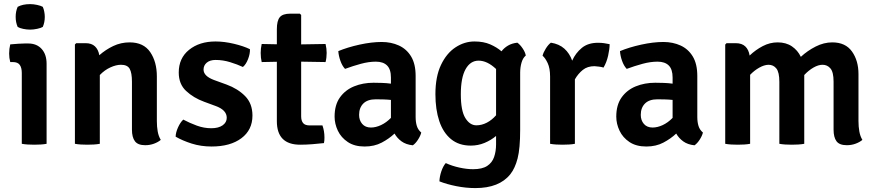

<svg xmlns="http://www.w3.org/2000/svg" viewBox="-20 -716 4362 956"><path d="M212 0Q199.5 2.5 183 3.5Q166.5 4.5 150.5 4.5Q134.5 4.5 118 3.5Q101.5 2.5 88.5 0V-352.5Q88.5 -378.5 78.5 -392.8Q68.5 -407 43.5 -407H31Q25.5 -427 25.5 -449.5Q25.5 -473 31 -495Q51 -497 70.8 -498.2Q90.5 -499.5 103.5 -499.5H120.5Q163 -499.5 187.5 -472.2Q212 -445 212 -398.5ZM58 -632Q58 -659.5 68 -682Q92.5 -695.5 130.5 -695.5Q146.5 -695.5 165 -691.5Q183.5 -687.5 193 -682Q198 -671 200.5 -657.2Q203 -643.5 203 -632Q203 -604.5 193 -582Q184 -576.5 165.2 -572.5Q146.5 -568.5 130.5 -568.5Q113.5 -568.5 95.5 -572.2Q77.5 -576 68 -582Q58 -604.5 58 -632Z M761 -113Q761 -85.5 765.2 -61.5Q769.5 -37.5 780.5 -19.5Q767 -8 746.5 -0.5Q726 7 703 7Q666.5 7 651.8 -12.8Q637 -32.5 637 -70.5V-309Q637 -353 625.8 -373.2Q614.5 -393.5 582.5 -393.5Q558.5 -393.5 529.8 -380.5Q501 -367.5 477 -342.5V0Q464 2.5 447.8 3.5Q431.5 4.5 415 4.5Q399 4.5 382.5 3.5Q366 2.5 353 0V-494.5L359.5 -501H406.5Q436 -501 452.8 -485.2Q469.5 -469.5 474.5 -441Q505.5 -468.5 543.8 -486.8Q582 -505 625.5 -505Q695 -505 728 -456.5Q761 -408 761 -335.5Z M854.5 -35.5Q855 -56 866.2 -81.2Q877.5 -106.5 892.5 -120.5Q924.5 -103.5 960 -90.5Q995.5 -77.5 1032 -77.5Q1068 -77.5 1088.5 -92Q1109 -106.5 1109 -129.5Q1109 -168.5 1053 -188.5L996 -209.5Q944 -228.5 907 -262.8Q870 -297 870 -355Q870 -426.5 921.5 -468Q973 -509.5 1053 -509.5Q1096.5 -509.5 1144.8 -498Q1193 -486.5 1224.5 -471Q1225.5 -448.5 1215.2 -422Q1205 -395.5 1189.5 -382.5Q1161.5 -395.5 1125.8 -406.5Q1090 -417.5 1053.5 -417.5Q1025.5 -417.5 1009.5 -404Q993.5 -390.5 993.5 -369.5Q993.5 -337 1046 -317.5L1108 -295Q1164 -274.5 1200.5 -237.5Q1237 -200.5 1237 -140.5Q1237 -69 1182 -27.8Q1127 13.5 1033.5 13.5Q980.5 13.5 934.2 -1.2Q888 -16 854.5 -35.5Z M1358.5 -571Q1358.5 -612.5 1373 -630.2Q1387.5 -648 1425.5 -648H1473L1479.5 -641.5V-495L1601 -497Q1606.5 -474.5 1606.5 -452.5Q1606.5 -428 1601 -407L1479.5 -409V-136.5Q1479.5 -115.5 1489 -103.5Q1498.5 -91.5 1522 -91.5H1585.5Q1595.5 -63.5 1595.5 -31Q1595.5 -24 1595 -17Q1594.5 -10 1593 -3.5Q1567 -0.5 1535.5 2Q1504 4.5 1474.5 4.5Q1358.5 4.5 1358.5 -112.5V-408.5L1283 -407Q1278 -428 1278 -452.5Q1278 -474.5 1283 -497L1358.5 -495.5Z M1646 -135.5Q1646 -193.5 1672.5 -230.8Q1699 -268 1743 -286Q1787 -304 1840 -304Q1858 -304 1881 -303.2Q1904 -302.5 1926.5 -299.5V-330Q1926.5 -371 1907.2 -390Q1888 -409 1851.5 -409Q1816 -409 1776.5 -398.2Q1737 -387.5 1698 -373Q1683.5 -388.5 1674.8 -413.5Q1666 -438.5 1664.5 -461.5Q1710 -480.5 1770.2 -493.8Q1830.5 -507 1880.5 -507Q1927.5 -507 1966 -489.5Q2004.5 -472 2027 -434.8Q2049.5 -397.5 2049.5 -338V-134Q2049.5 -108 2055.5 -88.8Q2061.5 -69.5 2077.5 -56Q2073.5 -39.5 2061.2 -20.5Q2049 -1.5 2035.5 7.5Q2001.5 4 1979.2 -12.2Q1957 -28.5 1944.5 -51Q1917.5 -25.5 1880.8 -6Q1844 13.5 1795.5 13.5Q1745 13.5 1711.8 -8.8Q1678.5 -31 1662.2 -65.2Q1646 -99.5 1646 -135.5ZM1768 -144Q1768 -117 1783.5 -99Q1799 -81 1827 -81Q1851 -81 1877.2 -93.2Q1903.5 -105.5 1926.5 -129V-218.5Q1907 -220.5 1887 -221Q1867 -221.5 1850.5 -221.5Q1810 -221.5 1789 -200.5Q1768 -179.5 1768 -144Z M2148 -247Q2148 -334.5 2175.8 -392.8Q2203.5 -451 2248 -480.2Q2292.5 -509.5 2342.5 -509.5Q2388 -509.5 2421 -495Q2454 -480.5 2477 -460.5Q2490 -477.5 2509.5 -489Q2529 -500.5 2556 -503.5Q2569.5 -494 2582.2 -475.2Q2595 -456.5 2598 -439.5Q2583.5 -427.5 2576.8 -404.2Q2570 -381 2570 -353.5V-70Q2570 23.5 2557.2 72.8Q2544.5 122 2521 151.5Q2466 220.5 2347 220.5Q2300.5 220.5 2252.5 211Q2204.5 201.5 2168 187Q2168.5 164.5 2177.2 138Q2186 111.5 2199.5 96Q2231 110.5 2267.8 118.5Q2304.5 126.5 2335.5 126.5Q2381 126.5 2405.8 110.2Q2430.5 94 2440.2 65.8Q2450 37.5 2450 2.5V-39Q2425 -18 2392.8 -4.5Q2360.5 9 2324 9Q2265 9 2225.8 -23.2Q2186.5 -55.5 2167.2 -113.2Q2148 -171 2148 -247ZM2274.5 -246.5Q2274.5 -164.5 2297 -128.2Q2319.5 -92 2352 -92Q2378.5 -92 2404 -105.2Q2429.5 -118.5 2450 -142V-364.5Q2450 -368.5 2450 -372.5Q2406 -414 2363 -414Q2322 -414 2298.2 -371.5Q2274.5 -329 2274.5 -246.5Z M2681.5 -438.5Q2685.5 -455 2697.8 -474.5Q2710 -494 2723 -503.5Q2764 -497 2790 -473.8Q2816 -450.5 2829 -414Q2846 -452 2877 -477.5Q2908 -503 2957.5 -503Q2974.5 -503 2987.8 -501Q3001 -499 3015.5 -496Q3015.5 -472.5 3008 -439Q3000.5 -405.5 2985 -379.5Q2974 -383 2962.8 -384.2Q2951.5 -385.5 2940 -386.5Q2905 -386.5 2881.8 -367.8Q2858.5 -349 2842.5 -321V0Q2830 2.5 2813.5 3.5Q2797 4.5 2781 4.5Q2765 4.5 2748.5 3.5Q2732 2.5 2719 0V-335Q2719 -376.5 2706.8 -402.2Q2694.5 -428 2681.5 -438.5Z M3048.5 -135.5Q3048.5 -193.5 3075 -230.8Q3101.5 -268 3145.5 -286Q3189.5 -304 3242.5 -304Q3260.5 -304 3283.5 -303.2Q3306.5 -302.5 3329 -299.5V-330Q3329 -371 3309.8 -390Q3290.5 -409 3254 -409Q3218.5 -409 3179 -398.2Q3139.5 -387.5 3100.5 -373Q3086 -388.5 3077.2 -413.5Q3068.5 -438.5 3067 -461.5Q3112.5 -480.5 3172.8 -493.8Q3233 -507 3283 -507Q3330 -507 3368.5 -489.5Q3407 -472 3429.5 -434.8Q3452 -397.5 3452 -338V-134Q3452 -108 3458 -88.8Q3464 -69.5 3480 -56Q3476 -39.5 3463.8 -20.5Q3451.5 -1.5 3438 7.5Q3404 4 3381.8 -12.2Q3359.5 -28.5 3347 -51Q3320 -25.5 3283.2 -6Q3246.5 13.5 3198 13.5Q3147.5 13.5 3114.2 -8.8Q3081 -31 3064.8 -65.2Q3048.5 -99.5 3048.5 -135.5ZM3170.5 -144Q3170.5 -117 3186 -99Q3201.5 -81 3229.5 -81Q3253.5 -81 3279.8 -93.2Q3306 -105.5 3329 -129V-218.5Q3309.5 -220.5 3289.5 -221Q3269.5 -221.5 3253 -221.5Q3212.5 -221.5 3191.5 -200.5Q3170.5 -179.5 3170.5 -144Z M3860.5 -308.5Q3860.5 -356 3845.8 -374.8Q3831 -393.5 3806.5 -393.5Q3785 -393 3760.2 -379Q3735.5 -365 3715 -343.5V0Q3702 2.5 3685.8 3.5Q3669.5 4.5 3653 4.5Q3637 4.5 3620.5 3.5Q3604 2.5 3591 0V-494L3597.5 -501H3643.5Q3674 -501 3691 -484.8Q3708 -468.5 3712.5 -439.5Q3742.5 -468 3778 -486.5Q3813.5 -505 3852 -505Q3894 -505 3923 -485.2Q3952 -465.5 3967.5 -433Q4000.5 -463.5 4041.2 -484.2Q4082 -505 4124 -505Q4190 -505 4222.2 -459.5Q4254.5 -414 4254.5 -347.5V-113Q4254.5 -85.5 4258.8 -61.5Q4263 -37.5 4274 -19.5Q4260.5 -8 4240 -0.5Q4219.5 7 4196.5 7Q4159.5 7 4145 -12.8Q4130.5 -32.5 4130.5 -70.5V-309.5Q4130.5 -357 4115 -375.2Q4099.5 -393.5 4075.5 -393.5Q4054.5 -393.5 4030.2 -379.5Q4006 -365.5 3984.5 -342.5V0Q3971.5 2.5 3955.2 3.5Q3939 4.5 3922.5 4.5Q3906.5 4.5 3890 3.5Q3873.5 2.5 3860.5 0Z"/></svg>

Font: Signika Negative SemiBold
Style: Regular
Weight: 600
Designer: Anna Giedryś
Foundry: Anna Giedryś
Version: Version 2.000; ttfautohint (v1.8.3) -l 8 -r 50 -G 200 -x 9 -